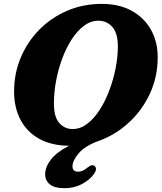

<svg xmlns="http://www.w3.org/2000/svg" viewBox="-20 -735 832 988"><path d="M503.5 -715Q594 -715 658.2 -679.2Q722.5 -643.5 757 -581.5Q791.5 -519.5 791.5 -440.5Q791.5 -339 751.2 -252.8Q711 -166.5 642.2 -103.5Q573.5 -40.5 487 -9.5Q416.5 16 384.8 54Q353 92 353 121Q353 148.5 382 148.5Q405 148.5 428.5 128.5Q438.5 121 446.2 117.2Q454 113.5 462 116.5Q470.5 119 473.5 130.5Q476.5 142 463 161Q442.5 190 402.2 211.8Q362 233.5 311.5 233.5Q262.5 233.5 237.5 214.5Q212.5 195.5 212.5 162Q212.5 124 242 86Q271.5 48 335.5 15Q245.5 14.5 182.2 -20.5Q119 -55.5 85.8 -118.2Q52.5 -181 52.5 -264Q52.5 -356.5 86.5 -438Q120.5 -519.5 181.8 -581.8Q243 -644 325.2 -679.5Q407.5 -715 503.5 -715ZM257.5 -202Q257.5 -132.5 285.2 -101.8Q313 -71 353.5 -71Q393 -71 428.2 -97.5Q463.5 -124 492.5 -169Q521.5 -214 542.5 -269.8Q563.5 -325.5 575 -384.2Q586.5 -443 586.5 -496.5Q586.5 -564.5 558 -596.5Q529.5 -628.5 486.5 -628.5Q447.5 -628.5 413 -603Q378.5 -577.5 350 -534Q321.5 -490.5 300.8 -435.2Q280 -380 268.8 -320Q257.5 -260 257.5 -202Z"/></svg>

Font: Fraunces 9pt S100
Style: Bold Italic
Weight: 700
Italic angle: -16°
Version: Version 1.000; ttfautohint (v1.8.3)